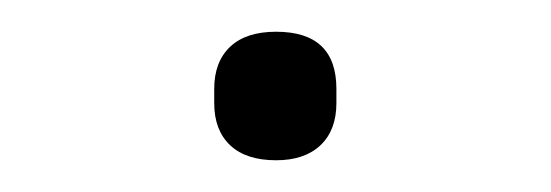

<svg xmlns="http://www.w3.org/2000/svg" viewBox="-20 -366 347 121"><path d="M115 -301V-310Q115 -327 125 -336.5Q135 -346 154 -346Q192 -346 192 -310V-301Q192 -284 182 -274.5Q172 -265 154 -265Q135 -265 125 -274.5Q115 -284 115 -301Z"/></svg>

Font: Anuphan ExtraLight
Style: Regular
Weight: 200
Designer: Cadson Demak
Version: Version 3.001